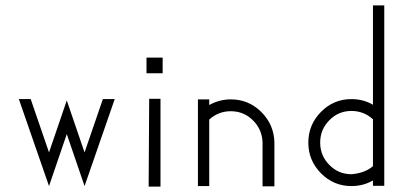

<svg xmlns="http://www.w3.org/2000/svg" viewBox="-20 -693 1509 713"><path d="M50 -325H94L162 -127L228 -320L294 -127L362 -325H406L294 -2L228 -195L162 -2Z M524 -479H584V-421H524ZM534 -326H576V0H532Z M715 -324H757V-303Q795 -324 837 -324Q903 -324 950 -277.5Q997 -231 999 -165V-163V-1H955V-163V-165Q953 -213 919 -246.5Q885 -280 837 -280Q791 -280 757 -249V-2H715Z M1365 -673H1407V-3H1365V-23Q1329 -2 1285 -2Q1219 -2 1172 -49.5Q1125 -97 1125 -163.5Q1125 -230 1172 -277.5Q1219 -325 1285 -325Q1329 -325 1365 -304ZM1285 -281Q1237 -281 1203 -246.5Q1169 -212 1169 -163.5Q1169 -115 1203 -80.5Q1237 -46 1285 -46Q1335 -50 1365 -76V-250Q1331 -281 1285 -281Z"/></svg>

Font: HiLo-Deco
Style: Deco
Weight: 500
Version: Version 001.000